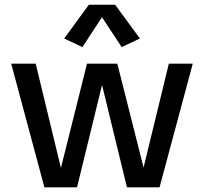

<svg xmlns="http://www.w3.org/2000/svg" viewBox="-20 -799 870 819"><path d="M169.4 0 27.8 -527.3H132.3L247.1 -52.7H232.4L351.1 -527.3H480.5L601.1 -49.8H584L700.2 -527.3H802.2L660.6 0H521.5L406.7 -471.7H423.8L308.6 0ZM331.5 -598.1 253.9 -634.8 358.9 -778.8H471.2L576.7 -634.8L499 -598.1L415 -725.6Z"/></svg>

Font: Schibsted Grotesk Medium
Style: Regular
Weight: 500
Designer: Bakken & Baeck AS, Henrik Kongsvoll
Foundry: Schibsted ASA
Version: Version 1.100;gftools[0.9.25]